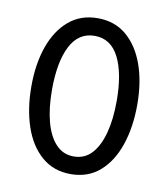

<svg xmlns="http://www.w3.org/2000/svg" viewBox="-66 -577 564 643"><g transform="rotate(10 216.0 -255.0)"><path d="M216 10Q158 10 117.5 -25Q77 -60 56.5 -120.5Q36 -181 36 -257Q36 -334 57 -393Q78 -452 118 -486Q158 -520 216 -520Q274 -520 314 -486Q354 -452 375 -393Q396 -334 396 -257Q396 -181 375.5 -120.5Q355 -60 315 -25Q275 10 216 10ZM216 -50Q253 -50 277 -76Q301 -102 313.5 -148.5Q326 -195 326 -258Q326 -352 298.5 -406Q271 -460 216 -460Q161 -460 133.5 -406Q106 -352 106 -258Q106 -195 118.5 -148.5Q131 -102 155.5 -76Q180 -50 216 -50Z"/></g></svg>

Font: Instrument Sans Condensed
Style: Regular
Weight: 400
Width: 3
Designer: Rodrigo Fuenzalida
Foundry: fragTYPE
Version: Version 1.000;gftools[0.9.28]